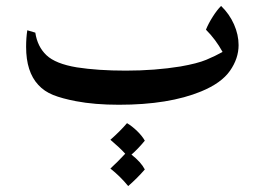

<svg xmlns="http://www.w3.org/2000/svg" viewBox="-20 -345 881 647"><path d="M784 -193Q784 -148 755 -106.5Q726 -65 658 -37Q549 8 381 8Q299 8 236 -4Q189 -13 159 -25Q129 -37 109 -59Q68 -103 68 -187Q68 -218 72 -243L99 -235Q106 -188 136.5 -159Q167 -130 239 -118Q310 -107 404 -107Q502 -107 588 -121Q645 -131 675 -143.5Q705 -156 730 -170Q707 -212 674 -245Q682 -265 696.5 -288Q711 -311 725 -325Q753 -298 768.5 -263Q784 -228 784 -193ZM468 226Q443 255 412 282Q385 249 352 223Q377 200 402 173Q384 153 352 126Q385 97 408 70Q425 80 442 96.5Q459 113 468 129Q445 157 423 176Q455 201 468 226Z"/></svg>

Font: Mirza Medium
Style: Regular
Weight: 500
Designer: Arabic design by Kourosh Beigpour, Latin design by Eduardo Tunni, engineering by Lasse Fister
Version: Version 1.0010g